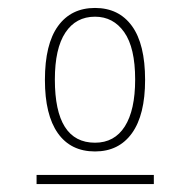

<svg xmlns="http://www.w3.org/2000/svg" viewBox="-20 -642 478 483"><path d="M219 -261Q158 -261 125.5 -307Q93 -353 93 -441Q93 -531 126 -576.5Q159 -622 219 -622Q279 -622 312 -576.5Q345 -531 345 -441Q345 -353 312 -307Q279 -261 219 -261ZM219 -283Q268 -283 294 -324Q320 -365 320 -442Q320 -522 292.5 -561Q265 -600 219 -600Q171 -600 144.5 -560Q118 -520 118 -442Q118 -283 219 -283ZM72 -202H367V-179H72Z"/></svg>

Font: Inconsolata SemiCondensed ExtraLight
Style: Regular
Weight: 200
Width: 4
Monospace: yes
Designer: Raph Levien, Cyreal, Brenton Simpson
Foundry: Raph Levien, Cyreal, Google
Version: Version 3.100; ttfautohint (v1.8.4.7-5d5b)